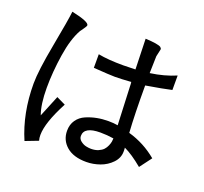

<svg xmlns="http://www.w3.org/2000/svg" viewBox="-144 -878 1288 1210"><g transform="rotate(20 500.0 -273.5)"><path d="M367 8Q367 -34 388 -64Q409 -94 444 -109Q479 -124 515.5 -131Q552 -138 592 -138Q627 -138 655 -133Q653 -158 644 -390Q644 -406 642 -419Q572 -414 534 -414Q503 -414 390 -422V-513Q457 -500 558 -500Q586 -500 640 -502L634 -706Q719 -702 738 -689L745 -681Q746 -677 746 -675L735 -625V-624L732 -511Q826 -524 903 -557V-460Q847 -447 732 -428Q732 -235 740 -113Q846 -83 931 -12L871 68Q800 9 746 -16L747 1Q747 6 747 10Q747 53 715 86.5Q683 120 638 136Q593 152 547 152Q461 152 414 111.5Q367 71 367 8ZM460 9Q460 29 477.5 42.5Q495 56 513.5 60Q532 64 547 64Q575 64 596 55Q617 46 628.5 33.5Q640 21 647 4.5Q654 -12 656 -24Q658 -36 658 -46Q614 -53 569 -53Q460 -53 460 9ZM142 -708Q260 -683 260 -659Q260 -652 235 -618L229 -610Q190 -542 172 -425Q154 -308 154 -202Q154 -92 178 -26L237 -170L297 -141Q218 8 218 91Q218 112 223 128L137 161Q67 -1 67 -199Q67 -285 101.5 -468.5Q136 -652 142 -708Z"/></g></svg>

Font: cwTeXHei
Style: Medium
Weight: 500
Version: Version 1.17